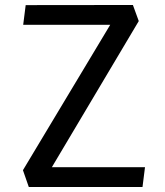

<svg xmlns="http://www.w3.org/2000/svg" viewBox="-20 -750 660 770"><path d="M95.5 0H551.5L561.5 -79.5H188L536.5 -665.5L513 -730L83 -729.5L73 -650.5H422L72 -67.5Z"/></svg>

Font: Monaspace Krypton
Style: Regular
Weight: 400
Designer: Riley Cran & the Lettermatic Team
Foundry: Lettermatic
Version: Version 1.200 (Monaspace Krypton)